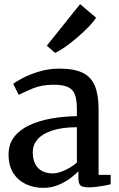

<svg xmlns="http://www.w3.org/2000/svg" viewBox="-20 -898 578 929"><path d="M188.5 11Q144 11 105.8 -6.8Q67.5 -24.5 44.5 -60.2Q21.5 -96 21.5 -150.5Q21.5 -200.5 48.5 -235.5Q75.5 -270.5 122.2 -292.2Q169 -314 228.2 -324.5Q287.5 -335 352 -336V-370.5Q352 -414.5 342.5 -440Q333 -465.5 308.8 -476.8Q284.5 -488 239.5 -488Q181.5 -488 138 -469.8Q94.5 -451.5 70.5 -439L44 -492Q54.5 -501.5 87.8 -519.2Q121 -537 168.2 -551.5Q215.5 -566 267.5 -566Q338.5 -566 380 -545.8Q421.5 -525.5 439.2 -482Q457 -438.5 457 -369.5V-52H515.5V-6.5Q504.5 -3.5 486 0Q467.5 3.5 446.8 6Q426 8.5 408.5 8.5Q381.5 8.5 370.5 0.2Q359.5 -8 359.5 -37.5V-69Q347 -56 322.5 -37.2Q298 -18.5 264 -3.8Q230 11 188.5 11ZM235 -59Q261 -59 294 -74.2Q327 -89.5 352 -111.5V-282.5Q279 -282 231.8 -266.2Q184.5 -250.5 161.5 -223.5Q138.5 -196.5 138.5 -162.5Q138.5 -126 151 -103.2Q163.5 -80.5 185.2 -69.8Q207 -59 235 -59ZM246 -642.5 206.5 -677 367.5 -878 445 -812.5Q434 -794 409.5 -768.8Q385 -743.5 354.8 -717.5Q324.5 -691.5 295.8 -671.2Q267 -651 247.5 -642.5Z"/></svg>

Font: Merriweather 20pt Medium
Style: Regular
Weight: 500
Version: Version 2.100